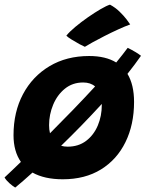

<svg xmlns="http://www.w3.org/2000/svg" viewBox="-35 -778 642 845"><path d="M241.5 11Q160.5 11 108 -18.5Q86.5 1 67.2 17.8Q48 34.5 32 47.5Q21.5 41.5 7 28.8Q-7.5 16 -15 3Q0.5 -11.5 18.8 -28.8Q37 -46 57 -65.5Q24.5 -112 24.5 -183Q24.5 -285 66.2 -363.5Q108 -442 183 -486.8Q258 -531.5 357.5 -531.5Q430 -531.5 476.5 -503Q506 -539 527 -567.5Q543.5 -559.5 560.2 -549.5Q577 -539.5 585.5 -532.5Q559 -494.5 526 -453Q555 -405 555 -329.5Q555 -229.5 517.2 -152.5Q479.5 -75.5 409.2 -32.2Q339 11 241.5 11ZM181 -227Q181 -207.5 185 -191.5Q235 -241.5 286 -294.2Q337 -347 383.5 -397.5Q363.5 -415 331 -415Q284.5 -415 250.8 -387.8Q217 -360.5 199 -317.2Q181 -274 181 -227ZM262.5 -132.5Q310.5 -132.5 344.2 -158.2Q378 -184 395.5 -225.8Q413 -267.5 413 -315.5Q413 -318 413 -320.5Q368.5 -272 323 -225.2Q277.5 -178.5 234 -136.5Q247 -132.5 262.5 -132.5ZM449 -757.5Q472.5 -745 491 -727Q509.5 -709 521.8 -693Q534 -677 538 -670.5Q514.5 -662 484.5 -648.2Q454.5 -634.5 424.5 -619.2Q394.5 -604 371.2 -591Q348 -578 338.5 -572Q333 -574 315.8 -583.2Q298.5 -592.5 280.8 -603.5Q263 -614.5 257 -621Q270.5 -638 296.2 -659.5Q322 -681 351.8 -701.8Q381.5 -722.5 407.8 -737.8Q434 -753 449 -757.5Z"/></svg>

Font: Grandstander
Style: Bold Italic
Weight: 700
Italic angle: -15°
Designer: Tyler Finck
Foundry: Etcetera Type Co
Version: Version 1.200; ttfautohint (v1.8.3)